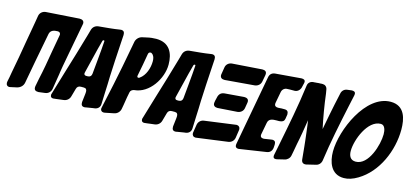

<svg xmlns="http://www.w3.org/2000/svg" viewBox="-63 -1199 3540 1655"><g transform="rotate(15 1707.0 -371.0)"><path d="M526 -690C527 -695 528 -699 528 -703C528 -728 509 -735 487 -735L191 -715C162 -712 139 -692 135 -663C128 -628 125 -595 118 -563C110 -516 102 -468 93 -421C77 -325 61 -231 42 -135C37 -107 33 -78 26 -50C25 -46 25 -42 25 -39C25 -20 37 -9 53 -9C56 -9 60 -10 65 -11L120 -23C149 -30 172 -52 177 -81C193 -169 228 -360 263 -539C271 -574 303 -581 334 -581C351 -581 359 -571 359 -558C359 -555 359 -553 358 -550C349 -497 339 -442 331 -399C317 -313 302 -227 283 -142C279 -123 276 -105 272 -85C272 -82 271 -79 270 -75C269 -71 269 -67 269 -64C269 -37 286 -32 309 -32L364 -39C395 -42 416 -64 420 -93C425 -120 429 -147 433 -174C436 -193 439 -211 442 -229L444 -245C447 -263 450 -281 453 -300C460 -333 466 -369 473 -408C478 -437 510 -604 526 -690Z M743 -11C763 -14 781 -17 798 -20L814 -22C841 -26 859 -45 860 -72L864 -179C865 -204 866 -228 867 -251L869 -321C874 -418 878 -519 885 -615L890 -697C890 -720 884 -735 857 -735L852 -734H850C819 -729 788 -725 757 -722L662 -713C635 -710 614 -694 606 -667L592 -617C560 -507 517 -360 488 -268L422 -48C419 -43 420 -38 420 -34C420 -18 431 -11 446 -11L451 -12H453L472 -14C489 -17 508 -18 528 -21L536 -22C563 -25 585 -43 592 -70L612 -141C617 -161 630 -171 651 -171H676C697 -171 704 -159 704 -140L703 -123L694 -46C694 -23 699 -8 726 -8L731 -9H733ZM738 -522C734 -483 731 -447 728 -412C725 -383 723 -355 720 -328L718 -306C716 -285 705 -274 685 -273H670C655 -273 650 -281 650 -292C650 -293 651 -297 652 -302L706 -522L727 -601C728 -605 732 -608 737 -609C742 -609 744 -607 744 -602Z M986 -24C1014 -29 1036 -52 1040 -80L1046 -113C1049 -136 1053 -160 1058 -187L1067 -233C1070 -249 1084 -259 1101 -262C1235 -273 1331 -426 1331 -550C1331 -652 1291 -738 1171 -738C1145 -738 1117 -735 1088 -728L1047 -719C1020 -712 998 -688 994 -659L985 -611C966 -502 938 -365 917 -263L870 -46C869 -39 868 -35 868 -34C868 -18 879 -7 896 -7C901 -7 904 -7 907 -8ZM1117 -492 1134 -589C1136 -604 1143 -611 1155 -611C1160 -611 1163 -610 1166 -607C1171 -604 1174 -601 1176 -598C1187 -585 1192 -567 1192 -542C1192 -484 1169 -412 1119 -378C1116 -375 1113 -374 1108 -374C1097 -374 1097 -381 1097 -389L1098 -392V-394Z M1555 -11C1575 -14 1593 -17 1610 -20L1626 -22C1653 -26 1671 -45 1672 -72L1676 -179C1677 -204 1678 -228 1679 -251L1681 -321C1686 -418 1690 -519 1697 -615L1702 -697C1702 -720 1696 -735 1669 -735L1664 -734H1662C1631 -729 1600 -725 1569 -722L1474 -713C1447 -710 1426 -694 1418 -667L1404 -617C1372 -507 1329 -360 1300 -268L1234 -48C1231 -43 1232 -38 1232 -34C1232 -18 1243 -11 1258 -11L1263 -12H1265L1284 -14C1301 -17 1320 -18 1340 -21L1348 -22C1375 -25 1397 -43 1404 -70L1424 -141C1429 -161 1442 -171 1463 -171H1488C1509 -171 1516 -159 1516 -140L1515 -123L1506 -46C1506 -23 1511 -8 1538 -8L1543 -9H1545ZM1550 -522C1546 -483 1543 -447 1540 -412C1537 -383 1535 -355 1532 -328L1530 -306C1528 -285 1517 -274 1497 -273H1482C1467 -273 1462 -281 1462 -292C1462 -293 1463 -297 1464 -302L1518 -522L1539 -601C1540 -605 1544 -608 1549 -609C1554 -609 1556 -607 1556 -602Z M1855 -701C1828 -698 1806 -679 1802 -652L1792 -590C1791 -587 1791 -585 1791 -582C1791 -556 1808 -548 1831 -548L2094 -570C2122 -573 2144 -592 2149 -619L2160 -678C2161 -682 2161 -686 2161 -689C2161 -714 2144 -720 2122 -720ZM2072 -408C2073 -411 2073 -415 2073 -418C2073 -443 2055 -450 2033 -450L1861 -436C1820 -432 1809 -405 1803 -370L1800 -358C1799 -352 1798 -346 1797 -341C1796 -337 1796 -334 1796 -331C1796 -307 1814 -299 1835 -299L2010 -311C2038 -314 2060 -333 2064 -360ZM1751 -163C1724 -160 1702 -139 1698 -112L1687 -43C1686 -40 1686 -38 1686 -35C1686 -16 1698 -3 1717 -3C1720 -3 1723 -3 1726 -4L2000 -41C2028 -45 2049 -65 2053 -93L2063 -160C2064 -163 2064 -166 2064 -169C2064 -188 2051 -201 2032 -201C2029 -201 2027 -201 2024 -200Z M2344 -42C2371 -46 2388 -65 2391 -92L2393 -120C2393 -143 2388 -157 2361 -157L2356 -156H2354L2290 -146C2270 -146 2257 -150 2257 -173L2258 -177V-179L2278 -285C2285 -324 2321 -327 2353 -327H2376C2379 -327 2383 -327 2386 -328C2409 -330 2422 -341 2425 -362L2431 -400C2431 -424 2423 -438 2396 -438H2368C2364 -438 2360 -438 2357 -437L2338 -436C2319 -436 2306 -443 2306 -463C2306 -468 2306 -471 2307 -473L2326 -574C2331 -597 2350 -613 2373 -613L2396 -614H2439C2464 -615 2484 -633 2491 -658C2494 -670 2496 -681 2499 -692L2500 -695C2501 -700 2502 -704 2502 -708C2502 -729 2487 -733 2468 -733L2238 -714C2209 -711 2192 -695 2187 -667L2072 -42C2071 -39 2071 -36 2071 -31C2071 -14 2081 -5 2100 -5L2105 -6H2107Z M2509 -20C2533 -25 2553 -45 2557 -69L2564 -105C2568 -130 2572 -154 2577 -177C2592 -246 2603 -319 2616 -399C2619 -382 2625 -338 2630 -294L2638 -227C2641 -204 2643 -186 2644 -171L2655 -58C2658 -33 2673 -25 2688 -25C2693 -25 2696 -25 2699 -26L2782 -46C2806 -51 2824 -71 2828 -96C2852 -267 2887 -435 2923 -604L2946 -710C2947 -713 2947 -716 2947 -721C2947 -742 2931 -745 2914 -745L2874 -740C2849 -737 2830 -719 2825 -695L2802 -589C2797 -566 2793 -547 2790 -530L2780 -480C2773 -447 2768 -413 2757 -358C2736 -455 2718 -561 2706 -661L2700 -696C2696 -720 2678 -733 2658 -733H2645C2642 -732 2638 -732 2635 -732H2625L2612 -731C2610 -731 2608 -731 2607 -730H2597C2596 -729 2594 -729 2592 -729L2573 -728C2548 -725 2530 -709 2527 -684C2503 -499 2467 -318 2431 -135L2411 -35C2410 -32 2410 -29 2410 -25C2410 -10 2417 -3 2432 -3C2437 -3 2440 -3 2443 -4Z M3414 -528C3414 -625 3390 -737 3265 -737C3042 -737 2893 -385 2893 -195C2893 -103 2926 3 3041 3C3080 3 3121 -10 3164 -36C3326 -132 3414 -341 3414 -528ZM3104 -160C3055 -160 3040 -197 3040 -240C3040 -336 3114 -531 3231 -531C3268 -531 3277 -484 3277 -450C3277 -357 3219 -160 3104 -160Z"/></g></svg>

Font: Bangerz
Style: Bold
Weight: 700
Designer: vernon adams
Foundry: Vernon Adams
Version: Version 2.10;December 28, 2023;FontCreator 13.0.0.2683 64-bi